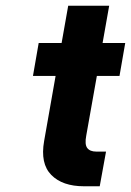

<svg xmlns="http://www.w3.org/2000/svg" viewBox="-20 -650 457 670"><path d="M350 -121 328 0H273Q198 0 159 -39.5Q120 -79 134 -158L174 -385H95L115 -500H195L218 -630H361L338 -500H417L397 -385H318L281 -177Q275 -146 284.5 -133.5Q294 -121 316 -121Z"/></svg>

Font: Overused Grotesk
Style: Bold Italic
Weight: 700
Italic angle: -10°
Version: Version 0.003